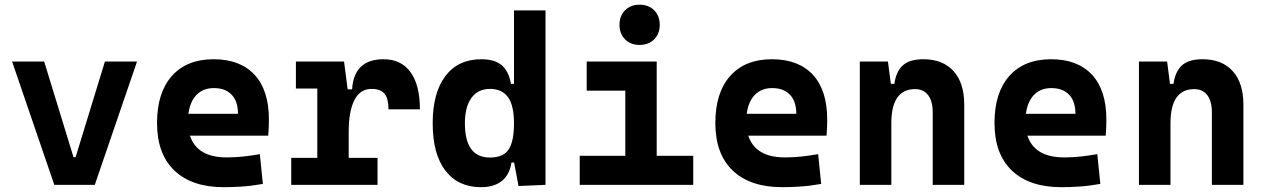

<svg xmlns="http://www.w3.org/2000/svg" viewBox="-20 -776 5313 806"><path d="M208 0 30.8 -517.6H165.5L288.6 -116.2H297.4L420.4 -517.6H555.2L377.9 0Z M919.9 9.8Q785.6 9.8 712.4 -59.8Q639.2 -129.4 639.2 -259.8Q639.2 -386.7 701.4 -457Q763.7 -527.3 877 -527.3Q987.8 -527.3 1048.3 -462.4Q1108.9 -397.5 1108.9 -273.4Q1108.9 -238.3 1106 -206.5H777.3Q807.6 -115.2 931.6 -115.2Q966.8 -115.2 1001 -118.9Q1035.2 -122.6 1070.8 -128.9L1083.5 -3.9Q1033.7 4.9 992.7 7.3Q951.7 9.8 919.9 9.8ZM771 -298.3H979Q979 -350.6 952.4 -378.4Q925.8 -406.2 877.9 -406.2Q833 -406.2 805.4 -378.2Q777.8 -350.1 771 -298.3Z M1443.8 -222.7V-113.3H1564.9V0H1202.6V-113.3H1312V-404.3H1222.2V-517.6H1424.3L1439.5 -400.9H1458Q1465.8 -527.3 1590.3 -527.3Q1664.1 -527.3 1703.4 -473.1Q1742.7 -418.9 1742.7 -316.9H1610.8Q1610.8 -362.8 1594 -382.8Q1577.1 -402.8 1540 -402.8Q1491.7 -402.8 1467.8 -356Q1443.8 -309.1 1443.8 -222.7Z M1999.5 9.8Q1903.3 9.8 1849.9 -59.6Q1796.4 -128.9 1796.4 -258.3Q1796.4 -386.7 1849.9 -457Q1903.3 -527.3 2000.5 -527.3Q2057.1 -527.3 2086.7 -501.7Q2116.2 -476.1 2125 -423.8H2137.7V-732.4H2270V0L2156.7 4.9L2138.2 -93.8H2127Q2119.1 -42 2086.4 -16.1Q2053.7 9.8 1999.5 9.8ZM2137.7 -258.3Q2137.7 -333.5 2112.5 -368.2Q2087.4 -402.8 2036.6 -402.8Q1986.3 -402.8 1959 -365Q1931.6 -327.1 1931.6 -258.3Q1931.6 -114.7 2036.6 -114.7Q2093.3 -114.7 2115.5 -148.9Q2137.7 -183.1 2137.7 -258.3Z M2413.6 0V-122.1H2605V-395.5H2442.9V-517.6H2736.8V-122.1H2890.1V0ZM2665 -587.4Q2627.4 -587.4 2604 -610.8Q2580.6 -634.3 2580.6 -671.9Q2580.6 -709.5 2604 -732.9Q2627.4 -756.3 2665 -756.3Q2702.6 -756.3 2726.1 -732.9Q2749.5 -709.5 2749.5 -671.9Q2749.5 -634.3 2726.1 -610.8Q2702.6 -587.4 2665 -587.4Z M3263.7 9.8Q3129.4 9.8 3056.2 -59.8Q2982.9 -129.4 2982.9 -259.8Q2982.9 -386.7 3045.2 -457Q3107.4 -527.3 3220.7 -527.3Q3331.5 -527.3 3392.1 -462.4Q3452.6 -397.5 3452.6 -273.4Q3452.6 -238.3 3449.7 -206.5H3121.1Q3151.4 -115.2 3275.4 -115.2Q3310.5 -115.2 3344.7 -118.9Q3378.9 -122.6 3414.6 -128.9L3427.2 -3.9Q3377.4 4.9 3336.4 7.3Q3295.4 9.8 3263.7 9.8ZM3114.7 -298.3H3322.8Q3322.8 -350.6 3296.1 -378.4Q3269.5 -406.2 3221.7 -406.2Q3176.8 -406.2 3149.2 -378.2Q3121.6 -350.1 3114.7 -298.3Z M3895.5 0V-304.2Q3895.5 -351.1 3876.2 -376.5Q3856.9 -401.9 3821.3 -401.9Q3721.7 -401.9 3721.7 -258.3V0H3589.4V-517.6H3707.5L3719.7 -423.8H3734.4Q3741.7 -476.1 3770 -501.7Q3798.3 -527.3 3856 -527.3Q3938 -527.3 3982.9 -477.5Q4027.8 -427.7 4027.8 -336.9V0Z M4435.5 9.8Q4301.3 9.8 4228 -59.8Q4154.8 -129.4 4154.8 -259.8Q4154.8 -386.7 4217 -457Q4279.3 -527.3 4392.6 -527.3Q4503.4 -527.3 4564 -462.4Q4624.5 -397.5 4624.5 -273.4Q4624.5 -238.3 4621.6 -206.5H4293Q4323.2 -115.2 4447.3 -115.2Q4482.4 -115.2 4516.6 -118.9Q4550.8 -122.6 4586.4 -128.9L4599.1 -3.9Q4549.3 4.9 4508.3 7.3Q4467.3 9.8 4435.5 9.8ZM4286.6 -298.3H4494.6Q4494.6 -350.6 4468 -378.4Q4441.4 -406.2 4393.6 -406.2Q4348.6 -406.2 4321 -378.2Q4293.5 -350.1 4286.6 -298.3Z M5067.4 0V-304.2Q5067.4 -351.1 5048.1 -376.5Q5028.8 -401.9 4993.2 -401.9Q4893.6 -401.9 4893.6 -258.3V0H4761.2V-517.6H4879.4L4891.6 -423.8H4906.2Q4913.6 -476.1 4941.9 -501.7Q4970.2 -527.3 5027.8 -527.3Q5109.9 -527.3 5154.8 -477.5Q5199.7 -427.7 5199.7 -336.9V0Z"/></svg>

Font: Cascadia Mono
Style: Bold
Weight: 700
Monospace: yes
Designer: Aaron Bell
Foundry: Saja Typeworks
Version: Version 2404.023; ttfautohint (v1.8.4)